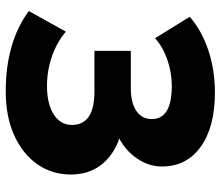

<svg xmlns="http://www.w3.org/2000/svg" viewBox="-70 -685 770 670"><g transform="rotate(90 315.0 -350.0)"><path d="M298.5 15Q128.5 15 18.5 -65.5L90.5 -195Q126 -164 176 -146.5Q226 -129 280 -129Q342.5 -129 379.2 -152.5Q416 -176 416 -216Q416 -294.5 299.5 -294.5H157.5V-421.5H287Q338.5 -421.5 367 -440.8Q395.5 -460 395.5 -495Q395.5 -564.5 279.5 -564.5Q233 -564.5 188 -548.8Q143 -533 113.5 -506L38.5 -627Q86.5 -669 155.5 -692Q224.5 -715 302.5 -715Q423 -715 492 -665.5Q561 -616 561 -530Q561 -484 533.2 -443.5Q505.5 -403 463.5 -381.5Q522 -361 555.5 -317.8Q589 -274.5 589 -211Q588.5 -145 552.2 -94Q516 -43 451 -14Q386 15 298.5 15Z"/></g></svg>

Font: Geologica
Style: Bold
Weight: 700
Designer: Sindre Bremnes, Frode Helland
Foundry: Monokrom Skriftforlag AS
Version: Version 1.010; ttfautohint (v1.8.4.7-5d5b);gftools[0.9.28]